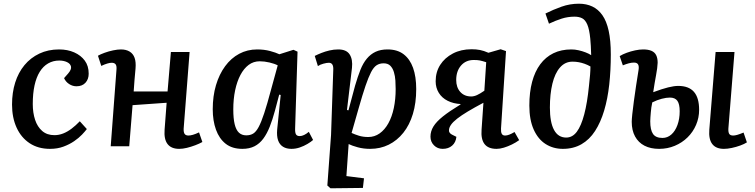

<svg xmlns="http://www.w3.org/2000/svg" viewBox="-20 -790 4079 1037"><path d="M299 -523Q345 -523 381 -507Q417 -491 438 -462.5Q459 -434 459 -392Q459 -362 441.5 -343Q424 -324 393 -324Q372 -324 353.5 -336Q335 -348 326 -368L348 -393Q367 -415 363.5 -430.5Q360 -446 342 -454.5Q324 -463 300 -463Q267 -463 240 -447.5Q213 -432 194.5 -402Q176 -372 166.5 -328.5Q157 -285 157 -228Q157 -181 169.5 -143Q182 -105 208 -82.5Q234 -60 274 -60Q298 -60 321 -69Q344 -78 366.5 -95Q389 -112 411 -135L449 -93Q440 -81 423 -63Q406 -45 380.5 -27.5Q355 -10 322.5 2Q290 14 250 14Q186 14 140 -16.5Q94 -47 69.5 -101Q45 -155 45 -225Q45 -290 62 -344Q79 -398 112 -438Q145 -478 192.5 -500.5Q240 -523 299 -523Z M880 -235 696 -222 678 0H578L609 -413Q611 -434 604.5 -442.5Q598 -451 583 -451Q574 -451 560 -447Q546 -443 527 -434L509 -489Q523 -497 545 -505Q567 -513 591 -518Q615 -523 633 -523Q661 -523 680 -511.5Q699 -500 707 -477.5Q715 -455 712 -420Q709 -389 706.5 -358Q704 -327 702 -296H885L903 -509H1004L972 -96Q971 -76 977 -67Q983 -58 998 -58Q1008 -58 1022 -62Q1036 -66 1055 -75L1073 -23Q1057 -14 1034.5 -5.5Q1012 3 989.5 8.5Q967 14 948 14Q905 14 885 -12Q865 -38 869 -90Z M1574 -98Q1573 -74 1578.5 -64.5Q1584 -55 1599 -55Q1610 -55 1622.5 -61Q1635 -67 1648 -78L1671 -34Q1660 -24 1640.5 -12.5Q1621 -1 1599 6.5Q1577 14 1554 14Q1527 14 1508.5 2.5Q1490 -9 1482 -32Q1474 -55 1477 -90L1496 -277L1488 -279L1465 -192Q1452 -144 1437 -106Q1422 -68 1402 -41Q1382 -14 1354.5 0Q1327 14 1289 14Q1234 14 1199 -13.5Q1164 -41 1146.5 -89.5Q1129 -138 1129 -200Q1129 -271 1146.5 -330Q1164 -389 1196 -432.5Q1228 -476 1272 -499.5Q1316 -523 1369 -523Q1407 -523 1438.5 -514.5Q1470 -506 1489 -497L1565 -521L1587 -511ZM1310 -59Q1332 -59 1347.5 -68.5Q1363 -78 1377 -104Q1391 -130 1407 -178.5Q1423 -227 1444 -306L1480 -437Q1463 -446 1435.5 -452.5Q1408 -459 1383 -459Q1349 -459 1323 -439.5Q1297 -420 1278.5 -385Q1260 -350 1250 -302.5Q1240 -255 1240 -199Q1240 -150 1247.5 -119Q1255 -88 1270.5 -73.5Q1286 -59 1310 -59Z M1780 -413Q1781 -432 1775 -441.5Q1769 -451 1756 -451Q1745 -451 1726.5 -446Q1708 -441 1697 -433L1680 -488Q1696 -496 1716 -504Q1736 -512 1759.5 -517.5Q1783 -523 1807 -523Q1851 -523 1868.5 -496Q1886 -469 1881 -423L1854 -196L1862 -194L1898 -328Q1912 -376 1926.5 -412.5Q1941 -449 1961.5 -473.5Q1982 -498 2009 -510.5Q2036 -523 2073 -523Q2126 -523 2160 -497Q2194 -471 2211 -423.5Q2228 -376 2228 -309Q2228 -234 2210 -174.5Q2192 -115 2158.5 -73Q2125 -31 2079.5 -8.5Q2034 14 1979 14Q1943 14 1912 5.5Q1881 -3 1863 -12L1851 161L1946 173L1940 225L1765 227L1748 212L1768 -61ZM2052 -448Q2030 -448 2014 -437.5Q1998 -427 1984 -400Q1970 -373 1954 -326Q1938 -279 1917 -205L1879 -72Q1896 -64 1918.5 -57Q1941 -50 1969 -50Q2003 -50 2030.5 -69.5Q2058 -89 2077.5 -124Q2097 -159 2107 -206.5Q2117 -254 2117 -309Q2117 -331 2115.5 -355Q2114 -379 2107.5 -400.5Q2101 -422 2088 -435Q2075 -448 2052 -448Z M2591 -235Q2542 -209 2507 -188Q2472 -167 2449 -149Q2426 -131 2415.5 -115.5Q2405 -100 2405 -87Q2404 -80 2408.5 -73.5Q2413 -67 2421 -63L2445 -51Q2442 -21 2422 -3.5Q2402 14 2371 14Q2343 14 2324 -5Q2305 -24 2305 -52Q2305 -81 2321 -107Q2337 -133 2372 -161Q2407 -189 2463 -223L2469 -228Q2429 -230 2398 -245.5Q2367 -261 2350 -288.5Q2333 -316 2333 -351Q2333 -401 2357.5 -439.5Q2382 -478 2426 -501Q2470 -524 2527 -524Q2552 -524 2572.5 -520Q2593 -516 2618 -505L2684 -524L2713 -514L2686 -96Q2685 -77 2690 -67.5Q2695 -58 2708 -58Q2718 -58 2730 -62.5Q2742 -67 2759 -77L2784 -33Q2766 -20 2744.5 -9.5Q2723 1 2701.5 7.5Q2680 14 2662 14Q2617 14 2597 -12Q2577 -38 2581 -90ZM2606 -454Q2584 -461 2571.5 -463.5Q2559 -466 2539 -466Q2496 -466 2470 -436Q2444 -406 2444 -358Q2444 -318 2466 -293.5Q2488 -269 2525 -269Q2540 -269 2556.5 -276.5Q2573 -284 2596 -300Z M2926 -717Q2968 -738 3013 -754Q3058 -770 3107 -770Q3147 -770 3179 -755Q3211 -740 3233.5 -708Q3256 -676 3267.5 -623.5Q3279 -571 3279 -496Q3279 -410 3270.5 -333Q3262 -256 3243 -192.5Q3224 -129 3194 -82.5Q3164 -36 3120.5 -11Q3077 14 3020 14Q2968 14 2927 -12Q2886 -38 2862.5 -90.5Q2839 -143 2839 -220Q2839 -292 2854 -348Q2869 -404 2898 -443Q2927 -482 2969 -502.5Q3011 -523 3066 -523Q3085 -523 3105 -518.5Q3125 -514 3143 -507Q3161 -500 3173 -492Q3172 -521 3171 -542Q3170 -563 3168 -582Q3163 -632 3152 -657.5Q3141 -683 3124 -691.5Q3107 -700 3083 -700Q3047 -700 3014 -689.5Q2981 -679 2945 -662ZM3038 -47Q3072 -47 3095.5 -78.5Q3119 -110 3135.5 -172.5Q3152 -235 3161 -326Q3165 -360 3167 -386Q3169 -412 3169 -431Q3153 -440 3137.5 -445.5Q3122 -451 3106 -454Q3090 -457 3072 -457Q3032 -457 3004.5 -425.5Q2977 -394 2963.5 -338Q2950 -282 2950 -209Q2950 -170 2955.5 -139.5Q2961 -109 2972.5 -88Q2984 -67 3000.5 -57Q3017 -47 3038 -47Z M3540 14Q3494 14 3461 -3Q3428 -20 3410 -53Q3392 -86 3392 -132Q3392 -144 3395 -173.5Q3398 -203 3403.5 -243Q3409 -283 3415.5 -327Q3422 -371 3429 -413Q3432 -433 3426 -442.5Q3420 -452 3404 -452Q3391 -452 3376 -448Q3361 -444 3344 -437L3327 -487Q3343 -497 3365 -505Q3387 -513 3410.5 -518Q3434 -523 3454 -523Q3481 -523 3498.5 -515.5Q3516 -508 3524 -492Q3532 -476 3532 -451Q3531 -424 3523.5 -384.5Q3516 -345 3508 -292Q3556 -310 3588.5 -318Q3621 -326 3643 -326Q3700 -326 3728 -294Q3756 -262 3756 -197Q3756 -154 3739.5 -115.5Q3723 -77 3693.5 -48Q3664 -19 3624.5 -2.5Q3585 14 3540 14ZM3558 -45Q3585 -45 3606 -63.5Q3627 -82 3639 -115Q3651 -148 3651 -189Q3651 -228 3638.5 -245.5Q3626 -263 3598 -263Q3579 -263 3554 -256.5Q3529 -250 3503 -237Q3500 -224 3498 -210Q3496 -196 3495 -182.5Q3494 -169 3493 -157Q3492 -145 3492 -135Q3492 -88 3507 -66.5Q3522 -45 3558 -45ZM3890 14Q3847 14 3827 -12Q3807 -38 3811 -90L3845 -509H3947L3914 -96Q3913 -76 3918.5 -67Q3924 -58 3940 -58Q3949 -58 3961.5 -61.5Q3974 -65 3996 -74L4014 -21Q4000 -12 3978 -4Q3956 4 3932.5 9Q3909 14 3890 14Z"/></svg>

Font: Literata Medium
Style: Italic
Weight: 500
Italic angle: -2°
Designer: Latin by Veronika Burian and Jose Scaglione. Greek by Irene Vlachou. Cyrillic by Vera Evstafieva
Foundry: TypeTogether
Version: Version 3.103;gftools[0.9.29]